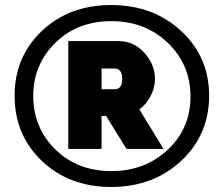

<svg xmlns="http://www.w3.org/2000/svg" viewBox="-20 -735 887 762"><path d="M38 -355Q38 -510 146.5 -612.5Q255 -715 421 -715Q588 -715 699 -612Q810 -509 810 -355Q810 -200 699 -96.5Q588 7 421 7Q255 7 146.5 -96Q38 -199 38 -355ZM736 -352Q736 -478 646.5 -564.5Q557 -651 422 -651Q287 -651 199.5 -565Q112 -479 112 -354Q112 -228 199.5 -142Q287 -56 422 -56Q555 -56 645.5 -140.5Q736 -225 736 -352ZM251 -572H450Q511 -572 553 -525.5Q595 -479 595 -422Q595 -387 578 -354Q561 -321 533 -301L629 -144H482L401 -275H383V-144H251ZM436 -381Q465 -381 465 -422Q465 -463 434 -463H383V-381Z"/></svg>

Font: Raleway-v4020 Black
Style: Regular
Weight: 900
Designer: Matt McInerney, Pablo Impallari, Rodrigo Fuenzalida
Foundry: Matt McInerney, Pablo Impallari, Rodrigo Fuenzalida
Version: Version 4.020;PS 004.020;hotconv 1.0.88;makeotf.lib2.5.64775